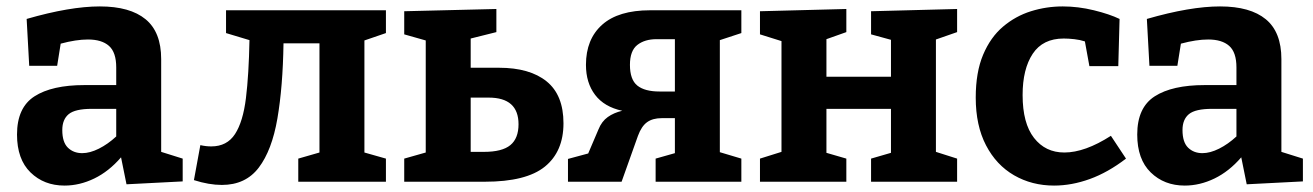

<svg xmlns="http://www.w3.org/2000/svg" viewBox="-20 -566 4090 598"><path d="M374 8 357 -76Q319 -32 273.5 -10Q228 12 181 12Q117 12 75 -29Q33 -70 33 -147Q33 -231 87.5 -266Q142 -301 243 -301H342V-356Q342 -403 319.5 -423Q297 -443 254 -443Q217 -443 169 -430L158 -361H71L63 -507Q198 -546 291 -546Q385 -546 433.5 -506Q482 -466 482 -382V-93L549 -72V-1ZM174 -161Q174 -123 191.5 -106Q209 -89 236 -89Q260 -89 288 -103Q316 -117 342 -141V-227H266Q214 -227 194 -210.5Q174 -194 174 -161Z M671 10Q631 10 584 -5L604 -114Q621 -110 638 -110Q687 -110 712 -148.5Q737 -187 746 -260.5Q755 -334 757 -441L684 -463V-534H1182V-463L1115 -440V-91L1182 -72V0H909V-72L975 -91V-431H863Q861 -296 844 -197Q827 -98 786 -44Q745 10 671 10Z M1239 0V-72L1306 -91V-440L1239 -459V-531L1526 -538V-466L1446 -446V-355H1534Q1630 -355 1682.5 -312.5Q1735 -270 1735 -182Q1735 -94 1677 -47Q1619 0 1490 0ZM1502 -262H1446V-93H1487Q1544 -93 1569.5 -114Q1595 -135 1595 -179Q1595 -262 1502 -262Z M1749 0V-71L1812 -88L1844 -163Q1854 -188 1873 -201.5Q1892 -215 1918 -221Q1862 -233 1833.5 -270.5Q1805 -308 1805 -364Q1805 -444 1855.5 -489Q1906 -534 2005 -534H2289V-463L2222 -441V-92L2289 -72V0H2022V-72L2082 -89V-198H2041Q2013 -198 1995.5 -185.5Q1978 -173 1967 -143L1916 0ZM2034 -281H2082V-444H2025Q1988 -444 1965 -426Q1942 -408 1942 -364Q1942 -318 1965 -299.5Q1988 -281 2034 -281Z M2347 0V-72L2414 -93V-438L2347 -459V-531L2616 -538V-466L2554 -444V-327H2755V-442L2693 -459V-531L2961 -538V-466L2895 -443V-93L2961 -72V0H2693V-72L2755 -90V-227H2554V-90L2616 -72V0Z M3263 12Q3194 12 3138.5 -20Q3083 -52 3051 -113.5Q3019 -175 3019 -262Q3019 -341 3042 -395.5Q3065 -450 3104 -483Q3143 -516 3191 -531Q3239 -546 3290 -546Q3338 -546 3387 -534Q3436 -522 3467 -507L3463 -360H3373L3359 -437Q3344 -442 3326 -444Q3308 -446 3293 -446Q3228 -446 3196.5 -398.5Q3165 -351 3165 -270Q3165 -182 3200.5 -136.5Q3236 -91 3295 -91Q3359 -91 3440 -143L3487 -72Q3431 -29 3374.5 -8.5Q3318 12 3263 12Z M3863 8 3846 -76Q3808 -32 3762.5 -10Q3717 12 3670 12Q3606 12 3564 -29Q3522 -70 3522 -147Q3522 -231 3576.5 -266Q3631 -301 3732 -301H3831V-356Q3831 -403 3808.5 -423Q3786 -443 3743 -443Q3706 -443 3658 -430L3647 -361H3560L3552 -507Q3687 -546 3780 -546Q3874 -546 3922.5 -506Q3971 -466 3971 -382V-93L4038 -72V-1ZM3663 -161Q3663 -123 3680.5 -106Q3698 -89 3725 -89Q3749 -89 3777 -103Q3805 -117 3831 -141V-227H3755Q3703 -227 3683 -210.5Q3663 -194 3663 -161Z"/></svg>

Font: Bitter
Style: Bold
Weight: 700
Designer: Sol Matas, and Bitter project Authors
Foundry: Sol Matas
Version: Version 2.001